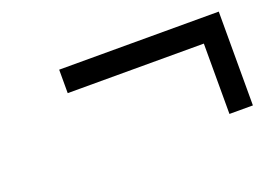

<svg xmlns="http://www.w3.org/2000/svg" viewBox="-51 -450 665 477"><g transform="rotate(-20 281.5 -212.0)"><path d="M129.4 -336.4V-274.4H489.3V-88.4H551.3V-336.4Z"/></g></svg>

Font: Cardo
Style: Italic
Weight: 400
Designer: David J. Perry
Foundry: David J. Perry
Version: Version 0.99